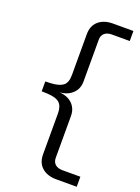

<svg xmlns="http://www.w3.org/2000/svg" viewBox="-164 -775 745 1025"><g transform="rotate(20 208.0 -262.5)"><path d="M293 180Q242 180 211.5 153.5Q181 127 181 79V-154Q181 -195 160.5 -213.5Q140 -232 88 -234L59 -235V-291L88 -292Q135 -294 158 -310.5Q181 -327 181 -372V-604Q181 -652 211.5 -678.5Q242 -705 293 -705H409V-648H307Q281 -648 266 -635Q251 -622 251 -598V-360Q251 -331 237.5 -309.5Q224 -288 200 -275.5Q176 -263 142 -262V-263Q176 -262 200 -250Q224 -238 237.5 -216Q251 -194 251 -165V73Q251 97 266 110Q281 123 307 123H409V180Z"/></g></svg>

Font: Nunito Sans 10pt Expanded Light
Style: Regular
Weight: 300
Width: 7
Designer: Vernon Adams
Foundry: Vernon Adams
Version: Version 3.101;gftools[0.9.27]